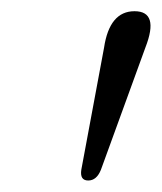

<svg xmlns="http://www.w3.org/2000/svg" viewBox="-20 -792 282 334"><path d="M133.5 -478Q118.5 -478 121.5 -497L161 -709Q170.5 -772.5 214 -772.5Q257.5 -772.5 233 -709.5L155.5 -496.5Q148 -478 133.5 -478Z"/></svg>

Font: Fraunces 9pt Light
Style: Italic
Weight: 300
Italic angle: -16°
Version: Version 1.000;[0bf87f6ff]